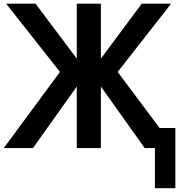

<svg xmlns="http://www.w3.org/2000/svg" viewBox="-22 -792 970 1027"><path d="M-2 0 298.8 -407.2 10.7 -772.5H168L388.7 -478.5V-772.5H517.6V-478.5L736.3 -772.5H893.6L607.4 -407.2L912.1 0H752L517.6 -329.1V0H388.7V-329.1L154.3 0ZM806.6 -107.4H916V214.8H806.6Z"/></svg>

Font: Gothic A1
Style: Bold
Weight: 700
Version: Version 2.50